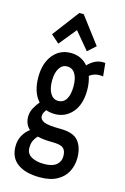

<svg xmlns="http://www.w3.org/2000/svg" viewBox="-129 -742 633 975"><g transform="rotate(15 187.5 -255.0)"><path d="M174 -156Q149 -156 127 -164Q121 -155 117 -147.5Q113 -140 113 -130Q113 -110 136 -100.5Q159 -91 220 -91Q290 -91 316.5 -58Q343 -25 343 30Q343 68 326.5 101Q310 134 274.5 154Q239 174 184 174Q108 174 66 143.5Q24 113 24 54Q24 20 38.5 -5Q53 -30 74 -45Q47 -68 47 -109Q47 -132 58 -153Q69 -174 85 -193Q45 -236 45 -316Q45 -389 80.5 -433Q116 -477 174 -477Q229 -477 264 -436Q283 -456 305 -466Q327 -476 355 -473L362 -404Q321 -411 291 -388Q302 -355 302 -316Q302 -240 265.5 -198Q229 -156 174 -156ZM173 -225Q201 -225 215.5 -249Q230 -273 230 -316Q230 -358 215.5 -382Q201 -406 173 -406Q147 -406 132 -381.5Q117 -357 117 -316Q117 -274 132 -249.5Q147 -225 173 -225ZM94 43Q94 73 119.5 88Q145 103 187 103Q230 103 251 85.5Q272 68 272 40Q272 10 257 -2.5Q242 -15 200 -15Q178 -15 157.5 -17Q137 -19 120 -23Q108 -10 101 5Q94 20 94 43ZM99 -506 56 -544 162 -684H185L291 -544L249 -506L173 -597Z"/></g></svg>

Font: Inconsolata Condensed SemiBold
Style: Regular
Weight: 600
Width: 3
Monospace: yes
Designer: Raph Levien, Cyreal, Brenton Simpson
Foundry: Raph Levien, Cyreal, Google
Version: Version 3.100; ttfautohint (v1.8.4.7-5d5b)